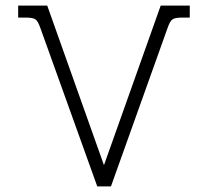

<svg xmlns="http://www.w3.org/2000/svg" viewBox="-20 -667 744 687"><path d="M124 -568Q116 -591 107 -597.5Q98 -604 74 -604H45V-647H149L352 -76L555 -647H659V-604H630Q606 -604 597 -597.5Q588 -591 580 -568L377 0H328Z"/></svg>

Font: Pridi ExtraLight
Style: Regular
Weight: 275
Designer: Katatrad Team
Foundry: CadsonDemak
Version: Version 1.001